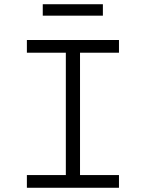

<svg xmlns="http://www.w3.org/2000/svg" viewBox="-20 -887 690 907"><path d="M291 0V-698H358V0ZM107 -698H542V-638H107ZM107 -60H542V0H107ZM182 -813V-867H466V-813Z"/></svg>

Font: Azeret Mono ExtraLight
Style: Regular
Weight: 250
Designer: Martin Vácha
Foundry: Displaay
Version: Version 1.002